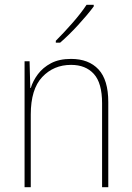

<svg xmlns="http://www.w3.org/2000/svg" viewBox="-20 -785 553 805"><path d="M278 -538Q352 -538 393 -494Q434 -450 434 -357V0H408V-352Q408 -437 373.5 -475Q339 -513 278 -513Q205 -513 157 -462Q109 -411 109 -305V0H83V-528H104L107 -416H109Q118 -446 139 -474Q160 -502 194 -520Q228 -538 278 -538ZM373 -758Q347 -723 307.5 -680Q268 -637 232 -606H214V-614Q248 -648 284 -689Q320 -730 343 -765H373Z"/></svg>

Font: Noto Sans Telugu SemiCondensed Thin
Style: Regular
Weight: 100
Width: 4
Designer: Jelle Bosma - Monotype Design Team
Foundry: Monotype Imaging Inc.
Version: Version 2.005; ttfautohint (v1.8.4.7-5d5b)